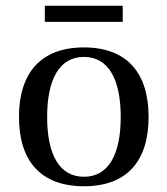

<svg xmlns="http://www.w3.org/2000/svg" viewBox="-20 -637 582 668"><path d="M136 -561H407V-617H136ZM46 -230C46 -78 121 11 272 11C423 11 497 -78 497 -230C497 -382 423 -472 272 -472C121 -472 46 -382 46 -230ZM144 -230C144 -360 186 -439 272 -439C358 -439 400 -360 400 -230C400 -100 358 -22 272 -22C186 -22 144 -100 144 -230Z"/></svg>

Font: erewhon
Style: Regular
Weight: 400
Version: Version 1.0.0